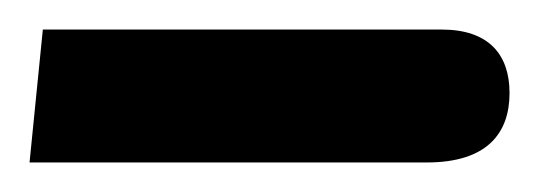

<svg xmlns="http://www.w3.org/2000/svg" viewBox="-20 -105 365 130"><path d="M0 5H269C310 5 325 -15 325 -42C325 -68 311 -85 279 -85H9Z"/></svg>

Font: Noto Sans Arabic UI XCn Md
Style: Regular
Weight: 500
Width: 2
Designer: Monotype Design Team, Nadine Chahine and Nizar Qandah
Foundry: Monotype Imaging Inc.
Version: Version 2.010